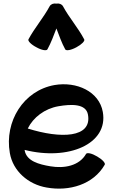

<svg xmlns="http://www.w3.org/2000/svg" viewBox="-20 -1057 668 1113"><path d="M255 -771C276 -809 291 -851 307 -892C323 -851 337 -809 358 -771C363 -761 392 -766 423 -783C453 -799 474 -820 468 -829C433 -896 381 -954 345 -1021C338 -1033 323 -1039 307 -1036C290 -1039 275 -1033 268 -1021C232 -954 181 -896 145 -829C140 -820 160 -799 191 -783C221 -766 250 -761 255 -771ZM587 -102C593 -111 573 -133 543 -150C513 -168 485 -174 479 -165C440 -96 353 -79 272 -93C206 -104 134 -123 123 -185V-188C376 -124 609 -222 576 -408C555 -527 424 -586 296 -564C116 -532 5 -353 37 -170C55 -65 144 12 250 30C382 54 522 12 587 -102ZM318 -441C393 -454 479 -457 490 -392C514 -257 331 -252 141 -312C173 -377 239 -427 318 -441Z"/></svg>

Font: Nupuram
Style: Bold
Weight: 700
Designer: Santhosh Thottingal (santhosh.thottingal@gmail.com)
Foundry: SMC
Version: Version 1.000